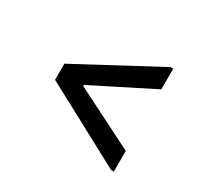

<svg xmlns="http://www.w3.org/2000/svg" viewBox="-102 -692 775 732"><g transform="rotate(30 285.0 -326.5)"><path d="M470 -462 206 -329V-324L470 -191V-100H458L101 -291V-362L458 -553H470Z"/></g></svg>

Font: Be Vietnam Medium
Style: Regular
Weight: 500
Designer: Gabriel Lam
Foundry: TypeRant
Version: Version 4.000